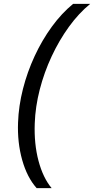

<svg xmlns="http://www.w3.org/2000/svg" viewBox="-20 -813 490 1000"><path d="M171 167Q121 111 95.5 20Q70 -71 74 -175Q77 -261 99.5 -349.5Q122 -438 160.5 -521Q199 -604 250 -674Q301 -744 361 -793H450Q390 -744 339 -673.5Q288 -603 249 -519.5Q210 -436 187 -346.5Q164 -257 161 -171Q157 -64 180.5 24.5Q204 113 249 167Z"/></svg>

Font: Mona Sans Condensed Medium
Style: Italic
Weight: 500
Width: 3
Italic angle: -11.7°
Designer: Deni Anggara
Foundry: GitHub
Version: Version 1.001; ttfautohint (v1.8.4.7-5d5b);gftools[0.9.31]